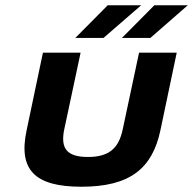

<svg xmlns="http://www.w3.org/2000/svg" viewBox="-20 -700 733 729"><path d="M81 -205C49 -55 112 9 289 9C472 9 558 -59 589 -205L651 -500H508L446 -209C431 -137 394 -104 314 -104C233 -104 209 -137 224 -209L286 -500H143ZM266 -556H373L516 -680H389ZM443 -556H551L693 -680H566Z"/></svg>

Font: LT Wave Bold
Style: Italic
Weight: 700
Designer: Daniel Lyons
Version: Version 2.5 (Glyphs App)